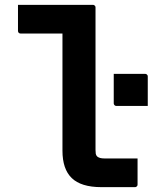

<svg xmlns="http://www.w3.org/2000/svg" viewBox="-20 -770 640 790"><path d="M54 -750Q85 -750 116 -750Q147 -750 178 -750Q209 -750 239 -750Q269 -750 300 -750Q331 -750 362 -750Q366 -750 368 -748.5Q370 -747 371.5 -745Q373 -743 373 -739Q373 -684 373 -625Q373 -566 373 -506Q373 -446 373 -386Q373 -326 373 -267Q373 -208 373 -153Q373 -144 374 -137.5Q375 -131 380 -126Q385 -122 392 -120Q399 -118 411 -118Q440 -118 469.5 -118Q499 -118 527 -118H546Q546 -91 546 -64.5Q546 -38 546 -11Q546 -7 544.5 -5Q543 -3 541 -1.5Q539 0 535 0Q514 0 491 0Q468 0 444 0Q420 0 397 0Q355 0 324.5 -9.5Q294 -19 275 -37.5Q256 -56 246.5 -84Q237 -112 237 -150Q237 -195 237 -243.5Q237 -292 237 -341.5Q237 -391 237 -441Q237 -491 237 -539.5Q237 -588 237 -632H220Q195 -632 169 -632Q143 -632 117 -632Q91 -632 65 -632Q60 -632 57 -635Q54 -638 54 -643Q54 -670 54 -696.5Q54 -723 54 -750ZM588 -334Q556 -334 523.5 -334Q491 -334 459 -334Q456 -334 453.5 -335.5Q451 -337 449.5 -339.5Q448 -342 448 -345V-466Q480 -466 512.5 -466Q545 -466 577 -466Q581 -466 583 -464.5Q585 -463 586.5 -461Q588 -459 588 -455Z"/></svg>

Font: Recursive Monospace
Style: Bold
Weight: 700
Version: Version 1.047